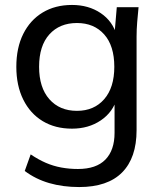

<svg xmlns="http://www.w3.org/2000/svg" viewBox="-20 -532 648 776"><path d="M300 224Q234 224 179 208Q124 192 80 159L104 92Q135 113 165 126Q195 139 227.5 145Q260 151 295 151Q369 151 406 113Q443 75 443 5V-136H453Q437 -79 387.5 -45.5Q338 -12 271 -12Q203 -12 152.5 -42.5Q102 -73 74 -129.5Q46 -186 46 -262Q46 -339 74 -395Q102 -451 152.5 -481.5Q203 -512 271 -512Q338 -512 387 -479Q436 -446 452 -388L443 -397L452 -503H540Q537 -473 534.5 -443Q532 -413 532 -384V-6Q532 106 473.5 165Q415 224 300 224ZM291 -84Q360 -84 401 -131Q442 -178 442 -262Q442 -347 401 -393Q360 -439 291 -439Q221 -439 179.5 -393Q138 -347 138 -262Q138 -178 179.5 -131Q221 -84 291 -84Z"/></svg>

Font: Mulish Medium
Style: Regular
Weight: 500
Designer: Vernon Adams
Foundry: Vernon Adams
Version: Version 3.603; ttfautohint (v1.8.3)